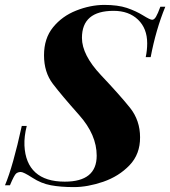

<svg xmlns="http://www.w3.org/2000/svg" viewBox="-48 -742 688 776"><path d="M546.9 -566.9Q546.9 -627 509.8 -662.6Q472.7 -698.2 411.1 -698.2Q283.2 -698.2 283.2 -588.9Q283.2 -520 360.4 -438Q437.5 -356.4 478 -305.7Q518.1 -254.9 518.1 -187Q518.6 -119.1 475.6 -74.2Q432.6 -29.3 369.1 -7.3Q305.7 14.2 251 14.2Q197.3 14.2 157.7 6.8Q118.2 -0.5 82.5 -23.9Q46.9 -46.9 36.1 -46.9Q25.4 -46.9 17.6 -41Q9.8 -35.2 -7.8 6.8H-27.8Q4.4 -69.8 40 -232.9H60.1Q49.3 -190.9 50.8 -153.8Q54.2 -82 95.2 -44.9Q136.2 -7.8 213.9 -7.8Q342.8 -7.8 342.8 -112.8Q342.8 -197.3 272 -276.9Q201.2 -356.4 165.5 -403.3Q129.9 -450.2 129.9 -518.6Q129.9 -586.9 166.5 -631.8Q203.1 -676.8 259.8 -699.2Q316.4 -721.7 372.6 -722.2Q428.2 -722.2 464.8 -710Q502 -697.3 530.3 -679.7Q558.6 -662.1 566.9 -662.1Q575.2 -662.1 582.5 -674.3Q589.8 -686.5 600.1 -714.8H620.1Q582 -622.1 561 -511.2H541Q546.9 -539.1 546.9 -566.9Z"/></svg>

Font: PlayfairDisplay-BoldItalic
Style: Bold Italic
Weight: 700
Italic angle: -14.9847°
Designer: Claus Eggers Sørensen
Foundry: Claus Eggers Sørensen
Version: Version 1.002;PS 001.002;hotconv 1.0.70;makeotf.lib2.5.58329